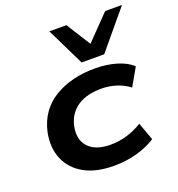

<svg xmlns="http://www.w3.org/2000/svg" viewBox="-139 -882 931 1006"><g transform="rotate(-20 326.5 -379.0)"><path d="M326 10Q228 10 163 -26Q98 -62 70 -126Q42 -190 58 -273Q71 -333 102 -376.5Q133 -420 179.5 -448Q226 -476 283 -490Q340 -504 404 -504Q470 -504 525 -487.5Q580 -471 611 -441L555 -343Q524 -367 484 -380Q444 -393 401 -393Q362 -393 328.5 -385Q295 -377 269 -360Q243 -343 225.5 -317.5Q208 -292 200 -256Q186 -184 225.5 -142Q265 -100 348 -100Q394 -100 439.5 -113.5Q485 -127 525 -152L561 -53Q531 -34 494 -19.5Q457 -5 414.5 2.5Q372 10 326 10ZM351 -557 248 -768H343L428 -633L559 -768H653L477 -557Z"/></g></svg>

Font: Nunito Sans 10pt Expanded
Style: Bold Italic
Weight: 700
Width: 7
Italic angle: -9°
Designer: Vernon Adams
Foundry: Vernon Adams
Version: Version 3.101;gftools[0.9.27]